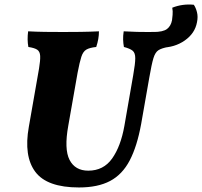

<svg xmlns="http://www.w3.org/2000/svg" viewBox="-20 -817 890 846"><path d="M328 9Q187 9 135.5 -60Q84 -129 107 -258L152 -515Q158 -551 157 -570.5Q156 -590 144 -598Q132 -606 105 -610Q99 -642 104 -679Q141 -677 178 -676.5Q215 -676 258 -676Q295 -676 334.5 -676.5Q374 -677 416 -679Q416 -662 413 -645Q410 -628 404 -610Q375 -607 360.5 -598.5Q346 -590 338.5 -567Q331 -544 322 -497L281 -264Q262 -160 286.5 -112.5Q311 -65 369 -65Q436 -65 474 -118.5Q512 -172 528 -262L567 -486Q576 -537 576 -560.5Q576 -584 564.5 -593.5Q553 -603 526 -610Q523 -626 522.5 -642.5Q522 -659 525 -679Q557 -677 584 -676.5Q611 -676 631 -676Q661 -676 683 -676.5Q705 -677 734 -679Q732 -641 721 -610Q693 -605 678.5 -596Q664 -587 656 -560.5Q648 -534 638 -476L602 -271Q584 -172 551.5 -110Q519 -48 465 -19.5Q411 9 328 9ZM688 -607 656 -676Q698 -676 715.5 -689Q733 -702 738 -728Q739 -735 740.5 -751.5Q742 -768 739 -783Q784 -801 834 -796Q843 -783 848 -763Q853 -743 848 -719Q839 -670 794 -638.5Q749 -607 688 -607Z"/></svg>

Font: Vollkorn ExtraBold
Style: Italic
Weight: 800
Italic angle: -11°
Designer: Friedrich Althausen
Foundry: Friedrich Althausen
Version: Version 5.000; ttfautohint (v1.8.3)